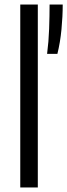

<svg xmlns="http://www.w3.org/2000/svg" viewBox="-20 -828 297 848"><path d="M69.5 0V-808H147V0ZM188 -590Q195 -644 197 -700.8Q199 -757.5 199 -808H257Q257 -755.5 251.5 -698Q246 -640.5 233.5 -590Z"/></svg>

Font: Encode Sans SemiCondensed
Style: Regular
Weight: 400
Width: 4
Designer: Multiple Designers
Foundry: Impallari Type
Version: Version 3.002